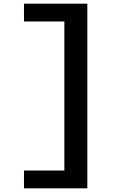

<svg xmlns="http://www.w3.org/2000/svg" viewBox="-20 -821 660 1041"><path d="M453.5 200V-801H110V-704.5H329V103.5H110V200Z"/></svg>

Font: Monaspace Krypton SemiBold
Style: Regular
Weight: 600
Designer: Riley Cran & the Lettermatic Team
Foundry: Lettermatic
Version: Version 1.200 (Monaspace Krypton)